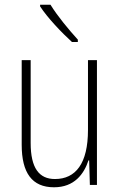

<svg xmlns="http://www.w3.org/2000/svg" viewBox="-20 -784 507 814"><path d="M194 -764H150V-757C181 -709 242 -645 285 -606H310V-616C271 -659 225 -714 194 -764ZM391 -529H353V-233C353 -91 301 -25 213 -25C146 -25 110 -71 110 -178V-529H72V-170C72 -51 116 10 209 10C295 10 336 -46 355 -104H358L361 0H391Z"/></svg>

Font: Noto Sans Hebrew Condensed ExtraLight
Style: Regular
Weight: 200
Width: 3
Designer: Monotype Design Team
Foundry: Monotype Imaging Inc.
Version: Version 2.004